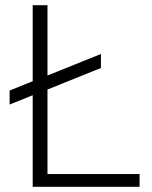

<svg xmlns="http://www.w3.org/2000/svg" viewBox="-20 -720 587 740"><path d="M518 -49V0H106V-353L17 -317V-371L106 -407V-700H163V-429L369 -512V-458L163 -375V-49Z"/></svg>

Font: Krub Light
Style: Regular
Weight: 300
Designer: Ekaluck Peanpanawate
Foundry: Cadson Demak Co.,Ltd.
Version: Version 1.000; ttfautohint (v1.6)